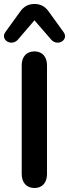

<svg xmlns="http://www.w3.org/2000/svg" viewBox="-32 -936 347 964"><path d="M141 8C182 8 204 -21 204 -62V-608C204 -650 181 -678 141 -678C100 -678 77 -650 77 -608V-62C77 -21 100 8 141 8ZM57 -736 141 -834 226 -736C259 -701 315 -737 287 -775L214 -876C195 -904 171 -916 141 -916C111 -916 87 -904 68 -876L-5 -775C-32 -737 24 -701 57 -736Z"/></svg>

Font: SN Pro SemiBold
Style: Regular
Weight: 600
Designer: Tobias Whetton
Foundry: Supernotes
Version: Version 1.003;Glyphs 3.3 (3324)